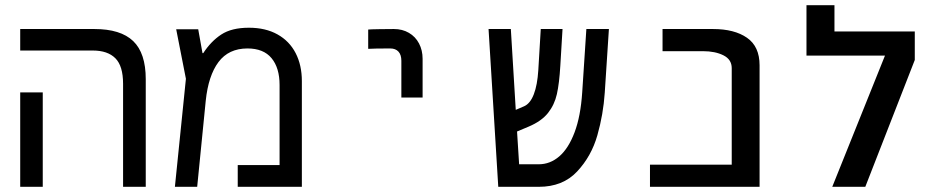

<svg xmlns="http://www.w3.org/2000/svg" viewBox="-20 -721 3640 741"><path d="M338 -526H58V-609H344Q445.5 -609 494 -562.5Q542.5 -516 542.5 -415.5V0H455V-397.5Q455 -466.5 425.2 -496.2Q395.5 -526 338 -526ZM58 -364.5H145V0H58Z M1145 -408V0H897.5V-84H1059V-393Q1059 -459 1028 -496.5Q997 -534 935 -534Q862.5 -534 823.2 -481.5Q784 -429 774 -332L741 0H655L697.5 -417L660 -608H745L761.5 -516H764.5Q794 -561.5 834 -587.8Q874 -614 940.5 -614Q1005 -614 1051 -588.2Q1097 -562.5 1121 -516Q1145 -469.5 1145 -408Z M1500 -609Q1479.5 -609 1445.2 -608.5Q1411 -608 1401 -607V-532.5Q1424.5 -534 1486 -534Q1506.5 -534 1517.8 -521.8Q1529 -509.5 1529 -486.5V-344.5H1611V-494Q1611 -527 1597.2 -553.2Q1583.5 -579.5 1558.2 -594.2Q1533 -609 1500 -609Z M1865.5 -609H1951.5L1970.5 -297L2003 -311Q2026.5 -321.5 2040.2 -357.2Q2054 -393 2057.5 -450L2067 -609H2151L2142.5 -467.5Q2138.5 -399 2129.2 -357.8Q2120 -316.5 2094.8 -284.8Q2069.5 -253 2019.5 -232L1975.5 -213.5L1983.5 -87H2059.5Q2103 -87 2138.5 -117.5Q2174 -148 2197.5 -210.2Q2221 -272.5 2227 -365L2243 -609H2330L2314 -363.5Q2308.5 -280 2285.5 -199Q2262.5 -118 2207.2 -59Q2152 0 2059.5 0H1903Z M2488.5 -85.5H2804V-458Q2804 -491.5 2772 -507.5Q2740 -523.5 2693 -523.5H2537V-609H2731.5Q2814.5 -609 2863 -575.2Q2911.5 -541.5 2911.5 -469V0H2488.5Z M3510.5 -599.5V-489.5L3319.5 0H3192L3395.5 -506.5H3092.5V-701H3200.5V-599.5Z"/></svg>

Font: JuliaMono
Style: Regular
Weight: 400
Monospace: yes
Designer: cormullion
Foundry: corm
Version: Version 0.055; ttfautohint (v1.8.4)